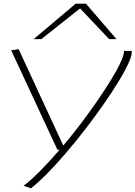

<svg xmlns="http://www.w3.org/2000/svg" viewBox="-20 -810 741 1050"><path d="M658 -532H700Q704 -513 685.5 -470.5Q667 -428 631.5 -369.5Q596 -311 549.5 -244Q503 -177 450 -108Q397 -39 343 24Q289 87 239 138Q189 189 149 220L109 206Q150 175 201 123.5Q252 72 306 9H294L41 -535L82 -541L326 -14Q376 -73 424 -136.5Q472 -200 514.5 -262Q557 -324 590 -378Q623 -432 641 -472Q659 -512 658 -532ZM164 -596 394 -790H450L617 -596H577L418 -764L206 -596Z"/></svg>

Font: Georama ExtraExtended ExtraLight
Style: Italic
Weight: 200
Width: 8
Italic angle: -9°
Designer: Jean-Baptiste Levee
Foundry: Production Type
Version: Version 1.000